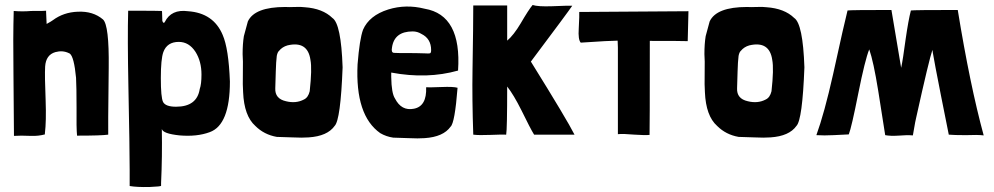

<svg xmlns="http://www.w3.org/2000/svg" viewBox="-20 -542 3986 770"><path d="M192 -461Q235 -493 292 -495Q353 -498 393 -464Q418 -441 416 -271Q413 -11 414 -2Q387 2 289 2Q286 -28 287 -110Q287 -194 285 -230Q277 -314 260 -327Q259 -328 258 -328Q256 -329 256 -329Q231 -341 202 -333Q164 -322 161 -275Q159 -237 163 -140Q166 -55 160 -7V-3Q134 4 105 3Q61 1 36 3L34 -243Q32 -394 35 -498Q70 -495 105 -498Q165 -498 165 -499Q164 -509 167 -446Q187 -457 192 -461Z M626 203Q626 206 579 208Q529 209 500 204V138Q500 55 495 -192Q491 -391 494 -499Q621 -499 629 -498Q630 -497 630 -491L631 -458Q636 -445 641 -454Q667 -506 734 -497Q836 -490 873 -402Q897 -347 902 -215Q902 -41 821 -12Q770 7 700 1Q633 -6 629 -25Q631 86 626 192ZM788 -243Q788 -296 764 -334Q738 -374 697 -374Q650 -374 635 -333Q625 -305 625 -229Q625 -151 634 -133Q644 -114 686 -114Q770 -114 781 -185Q788 -204 788 -243Z M974 -456Q1001 -514 1124 -514Q1137 -513 1163 -514Q1188 -515 1202 -513Q1274 -508 1313 -470Q1348 -447 1354 -272Q1346 -61 1322 -37Q1293 4 1218 9Q1193 11 1152 9L1090 7Q1039 -2 1004 -37Q959 -77 955 -172Q953 -197 954 -252Q955 -302 953 -325Q953 -366 958 -397ZM1090 -318Q1087 -294 1086 -255Q1085 -205 1084 -188Q1082 -146 1127 -136Q1167 -126 1199 -143Q1216 -151 1222 -176Q1232 -266 1225 -302Q1214 -379 1133 -360Q1112 -354 1099 -338Q1093 -333 1090 -318Z M1549 -233Q1550 -168 1564 -147Q1590 -96 1640 -106Q1692 -116 1689 -192Q1698 -191 1751 -193Q1798 -195 1815 -190Q1804 -49 1787 -34Q1758 7 1683 12Q1658 14 1618 12L1557 10Q1529 6 1505 -8Q1404 -79 1414 -284Q1422 -385 1436 -423Q1461 -480 1537 -504Q1608 -526 1683 -507Q1832 -482 1817 -259Q1693 -224 1549 -251ZM1635 -416Q1561 -416 1552 -351Q1548 -331 1560 -330Q1562 -329 1646 -329Q1665 -329 1684 -328Q1700 -327 1703 -328Q1709 -328 1709 -341Q1709 -387 1670 -406Q1654 -416 1635 -416Z M2014 -379Q2040 -401 2068 -448Q2100 -503 2116 -522Q2137 -515 2194 -517Q2266 -520 2275 -519Q2259 -495 2109 -295Q2255 -60 2284 -2H2122Q2107 -26 2071 -100Q2040 -162 2014 -195Q2014 -23 2010 -2Q1997 -3 1948 -1Q1900 1 1878 -2Q1873 -144 1875 -263Q1878 -444 1878 -520H2014Z M2457 -379Q2457 -369 2458 -351Q2458 -332 2458 -324V-4Q2480 -6 2525 -2Q2568 1 2585 -1Q2586 -11 2586 -378Q2712 -378 2738 -377L2741 -497Q2714 -497 2303 -494Q2304 -485 2301 -427Q2298 -383 2309 -371Q2428 -379 2457 -379Z M2826 -456Q2853 -514 2976 -514Q2989 -513 3015 -514Q3040 -515 3054 -513Q3126 -508 3165 -470Q3200 -447 3206 -272Q3198 -61 3174 -37Q3145 4 3070 9Q3045 11 3004 9L2942 7Q2891 -2 2856 -37Q2811 -77 2807 -172Q2805 -197 2806 -252Q2807 -302 2805 -325Q2805 -366 2810 -397ZM2942 -318Q2939 -294 2938 -255Q2937 -205 2936 -188Q2934 -146 2979 -136Q3019 -126 3051 -143Q3068 -151 3074 -176Q3084 -266 3077 -302Q3066 -379 2985 -360Q2964 -354 2951 -338Q2945 -333 2942 -318Z M3720 -344Q3706 -304 3654 -69Q3653 -69 3641 1Q3617 -1 3582 2Q3551 4 3530 0Q3528 -10 3502 -178Q3483 -296 3466 -344Q3449 -302 3422 -167Q3395 -31 3384 -3Q3372 -3 3323 0Q3285 2 3254 0Q3286 -88 3321 -244Q3367 -454 3379 -500Q3392 -502 3555 -502L3594 -270Q3601 -302 3612 -385Q3623 -461 3633 -500Q3646 -502 3821 -502Q3870 -201 3925 1Q3901 -2 3853 0Q3806 0 3785 -2Q3712 -365 3720 -344Z"/></svg>

Font: Londrina Solid
Style: Regular
Weight: 400
Designer: Marcelo Magalhaes
Foundry: Marcelo Magalh„es
Version: Version 1.001 2011